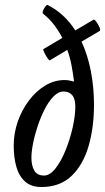

<svg xmlns="http://www.w3.org/2000/svg" viewBox="-20 -737 422 770"><path d="M146 13Q105 13 80.5 -9Q56 -31 45.5 -68.5Q35 -106 35 -153Q35 -203 51.5 -250Q68 -297 96.5 -334.5Q125 -372 161.5 -394Q198 -416 239 -416Q247 -416 256.5 -414.5Q266 -413 277 -410Q273 -442 267 -474Q261 -506 250 -537L180 -495Q177 -494 170 -504.5Q163 -515 157.5 -526.5Q152 -538 154 -540L230 -585Q216 -612 197.5 -636.5Q179 -661 154 -681Q149 -685 152.5 -694Q156 -703 162 -711Q168 -719 171 -717Q205 -700 233 -674Q261 -648 282 -615L355 -658Q359 -660 366.5 -649.5Q374 -639 379 -627.5Q384 -616 380 -613L307 -570Q332 -516 344.5 -451Q357 -386 357 -317Q357 -227 335.5 -152Q314 -77 267.5 -32Q221 13 146 13ZM157 -33Q180 -33 202.5 -61.5Q225 -90 243 -134.5Q261 -179 271.5 -226Q282 -273 282 -310Q282 -341 269.5 -355.5Q257 -370 235 -370Q214 -370 194.5 -350Q175 -330 159 -298.5Q143 -267 131 -231Q119 -195 112.5 -161.5Q106 -128 106 -105Q106 -73 117.5 -53Q129 -33 157 -33Z"/></svg>

Font: Junicode Two Beta Condensed Medium
Style: Italic
Weight: 500
Width: 3
Italic angle: -9°
Version: Version 1.053; ttfautohint (v1.8.4)